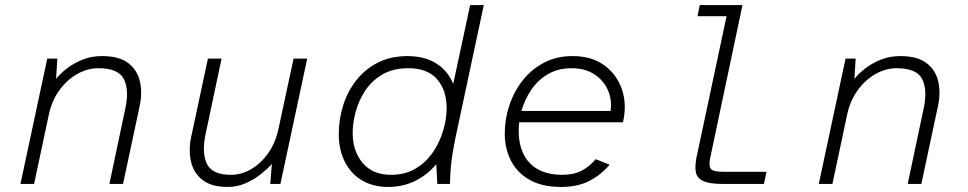

<svg xmlns="http://www.w3.org/2000/svg" viewBox="-20 -728 3832 760"><path d="M61 0 167 -496H207L202 -416Q219 -437 245.5 -457.5Q272 -478 307 -492Q342 -506 383 -506Q452 -506 488 -478Q524 -450 534 -405Q544 -360 533 -309L467 0H413L476 -298Q492 -371 470.5 -414.5Q449 -458 369 -458Q327 -458 286.5 -435.5Q246 -413 215.5 -371.5Q185 -330 173 -273L115 0Z M881 12Q816 12 780.5 -16.5Q745 -45 735.5 -91Q726 -137 737 -187L803 -496H857L794 -198Q778 -125 798.5 -80.5Q819 -36 894 -36Q935 -36 973.5 -58Q1012 -80 1041.5 -121.5Q1071 -163 1083 -221L1142 -496H1196L1090 0H1050L1056 -79Q1040 -61 1013.5 -39.5Q987 -18 953 -3Q919 12 881 12Z M1517 12Q1457 12 1413 -14Q1369 -40 1345 -87.5Q1321 -135 1321 -197Q1321 -256 1338.5 -311.5Q1356 -367 1391 -411Q1426 -455 1476.5 -480.5Q1527 -506 1593 -506Q1660 -506 1706 -477.5Q1752 -449 1774 -396L1841 -708H1895L1783 -183Q1779 -165 1771 -118Q1763 -71 1761 0H1711L1707 -78Q1672 -36 1623.5 -12Q1575 12 1517 12ZM1528 -36Q1584 -36 1625.5 -61Q1667 -86 1694 -126Q1721 -166 1734.5 -212Q1748 -258 1748 -300Q1748 -371 1710 -414.5Q1672 -458 1597 -458Q1535 -458 1492.5 -432.5Q1450 -407 1424.5 -367.5Q1399 -328 1387.5 -284Q1376 -240 1376 -202Q1376 -130 1415.5 -83Q1455 -36 1528 -36Z M2202 12Q2126 12 2076.5 -16Q2027 -44 2002.5 -92Q1978 -140 1978 -199Q1978 -257 1996.5 -312Q2015 -367 2049.5 -410.5Q2084 -454 2133.5 -480Q2183 -506 2246 -506Q2322 -506 2372 -469.5Q2422 -433 2442 -373.5Q2462 -314 2446 -244H2035Q2025 -146 2069.5 -91Q2114 -36 2205 -36Q2251 -36 2282.5 -52.5Q2314 -69 2338 -98L2393 -76Q2359 -36 2313 -12Q2267 12 2202 12ZM2044 -289H2397Q2403 -335 2385.5 -373Q2368 -411 2331.5 -434.5Q2295 -458 2243 -458Q2189 -458 2149 -434.5Q2109 -411 2083 -372.5Q2057 -334 2044 -289Z M2837 0Q2788 0 2763.5 -11.5Q2739 -23 2734.5 -46Q2730 -69 2737 -105L2856 -664H2741L2750 -708H2919L2791 -102Q2785 -72 2793.5 -60Q2802 -48 2842 -48H3014L3004 0Z M3221 0 3327 -496H3367L3362 -416Q3379 -437 3405.5 -457.5Q3432 -478 3467 -492Q3502 -506 3543 -506Q3612 -506 3648 -478Q3684 -450 3694 -405Q3704 -360 3693 -309L3627 0H3573L3636 -298Q3652 -371 3630.5 -414.5Q3609 -458 3529 -458Q3487 -458 3446.5 -435.5Q3406 -413 3375.5 -371.5Q3345 -330 3333 -273L3275 0Z"/></svg>

Font: Atkinson Hyperlegible Mono ExtraLight
Style: Italic
Weight: 200
Italic angle: -12°
Monospace: yes
Designer: Elliott Scott, Megan Eiswerth, Linus Boman, Theodore Petrosky, Letters from Sweden
Foundry: Applied Design Works, Letters from Sweden
Version: Version 2.001